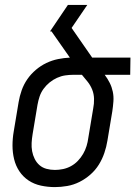

<svg xmlns="http://www.w3.org/2000/svg" viewBox="-20 -755 552 783"><path d="M204 8Q175 8 147 2Q119 -4 96.5 -19Q74 -34 59 -56.5Q44 -79 37.5 -106Q31 -133 31 -161.5Q31 -190 36 -219L56 -339Q60 -363 68.5 -387Q77 -411 91.5 -432Q106 -453 126 -470Q146 -487 169 -498Q192 -509 216.5 -514Q241 -519 265 -520L190 -627H184Q202 -654 220.5 -681Q239 -708 257 -735H336L272 -641L356 -520H512L511 -450H407Q419 -434 427.5 -417Q436 -400 440 -381Q444 -362 442.5 -341.5Q441 -321 438 -301L418 -181Q414 -156 405.5 -131Q397 -106 383 -83.5Q369 -61 348.5 -43Q328 -25 304 -13Q280 -1 254 3.5Q228 8 204 8ZM204 -62Q220 -62 237 -65.5Q254 -69 269.5 -77.5Q285 -86 297.5 -99Q310 -112 319 -127.5Q328 -143 333 -159.5Q338 -176 340 -192L360 -312Q364 -332 363.5 -352Q363 -372 356 -389.5Q349 -407 337.5 -421.5Q326 -436 314 -450H280Q263 -450 246 -447.5Q229 -445 212.5 -437.5Q196 -430 182 -418.5Q168 -407 157.5 -392.5Q147 -378 141.5 -361.5Q136 -345 133 -328L113 -208Q110 -190 109 -172.5Q108 -155 111 -138.5Q114 -122 121.5 -107Q129 -92 141 -81.5Q153 -71 169.5 -66.5Q186 -62 204 -62Z"/></svg>

Font: Iosevka Term Curly
Style: Italic
Weight: 400
Italic angle: -9°
Designer: Belleve Invis
Foundry: Belleve Invis
Version: Version 32.3.0